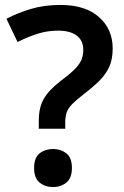

<svg xmlns="http://www.w3.org/2000/svg" viewBox="-20 -744 501 777"><path d="M137 -256Q137 -308 156.5 -343Q176 -378 226 -417Q260 -442 279.5 -461Q299 -480 308 -498.5Q317 -517 317 -542Q317 -580 290.5 -600Q264 -620 215 -620Q171 -620 131 -607Q91 -594 51 -574L6 -668Q52 -692 105.5 -708Q159 -724 225 -724Q325 -724 380.5 -675Q436 -626 436 -548Q436 -505 422.5 -474.5Q409 -444 383 -418Q357 -392 319 -363Q288 -339 271.5 -322Q255 -305 249.5 -288Q244 -271 244 -248V-223H137ZM118 -64Q118 -106 140.5 -123.5Q163 -141 195 -141Q226 -141 248.5 -123.5Q271 -106 271 -64Q271 -23 248.5 -5Q226 13 195 13Q163 13 140.5 -5Q118 -23 118 -64Z"/></svg>

Font: Noto Sans Gujarati SemiBold
Style: Regular
Weight: 600
Designer: Jelle Bosma - Monotype Design Team, Universal Thirst
Foundry: Monotype Imaging Inc.
Version: Version 2.106; ttfautohint (v1.8.4.7-5d5b)